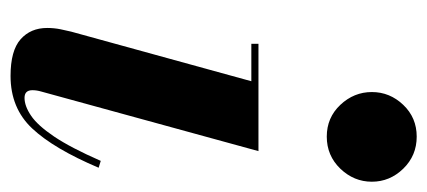

<svg xmlns="http://www.w3.org/2000/svg" viewBox="-243 -557 810 364"><g transform="rotate(90 162.0 -375.0)"><path d="M154.5 -675Q154.5 -709 178.8 -734.5Q203 -760 239 -760Q275 -760 299.8 -734.5Q324.5 -709 324.5 -675Q324.5 -641 299.8 -615.2Q275 -589.5 239 -589.5Q203 -589.5 178.8 -615.2Q154.5 -641 154.5 -675ZM298 -157Q262 -72 223.5 -31Q185 10 124 10Q76 10 54.5 -9Q33 -28 33 -59.5Q33 -72.5 35.5 -84.8Q38 -97 40 -105L134 -446.5H63V-460H266.5L153.5 -48Q151 -39.5 151 -31.5Q151 -16.5 165.5 -16.5Q181 -16.5 199.2 -28.8Q217.5 -41 238.8 -72.5Q260 -104 285 -161Z"/></g></svg>

Font: Bodoni* 16pt
Style: Bold Italic
Weight: 700
Italic angle: -13°
Version: Version 2.3